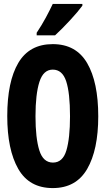

<svg xmlns="http://www.w3.org/2000/svg" viewBox="-20 -951 540 979"><path d="M261 -771Q296 -803 337.5 -848Q379 -893 400 -922V-931H249Q233 -897 213 -860Q193 -823 167 -784V-771ZM481 -358Q481 -532 424.5 -629Q368 -726 249 -726Q130 -726 73.5 -630.5Q17 -535 17 -359Q17 -188 73 -90Q129 8 249 8Q368 8 424.5 -89.5Q481 -187 481 -358ZM161 -358Q161 -471 181 -533.5Q201 -596 249 -596Q298 -596 317.5 -536.5Q337 -477 337 -358Q337 -246 318.5 -184Q300 -122 250 -122Q200 -122 180.5 -184.5Q161 -247 161 -358Z"/></svg>

Font: Noto Sans Mono UI Condensed ExtraBold
Style: Regular
Weight: 800
Width: 3
Designer: Monotype Design team
Foundry: Monotype Imaging Inc.
Version: 1.000